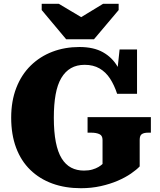

<svg xmlns="http://www.w3.org/2000/svg" viewBox="-20 -976 844 1013"><path d="M329 -769H476L606 -923V-956H524L363 -858L453 -859L290 -956H200V-923ZM717 -238V-98Q701 -81 671.5 -60.5Q642 -40 601.5 -22.5Q561 -5 511.5 6Q462 17 407 17Q324 17 256.5 -7.5Q189 -32 140 -79.5Q91 -127 65 -196.5Q39 -266 39 -355Q39 -443 66 -512.5Q93 -582 142 -630Q191 -678 256.5 -703Q322 -728 399 -728Q474 -728 523 -700.5Q572 -673 600 -625Q628 -577 642 -513L593 -546L611 -715H703V-481H598Q583 -527 560.5 -561.5Q538 -596 505 -615Q472 -634 427 -634Q385 -634 354.5 -616.5Q324 -599 303.5 -564.5Q283 -530 273.5 -477.5Q264 -425 264 -355Q264 -280 274.5 -226.5Q285 -173 305.5 -140Q326 -107 355.5 -91.5Q385 -76 423 -76Q448 -76 467 -81.5Q486 -87 499.5 -95Q513 -103 521 -111V-238Q521 -261 504 -268.5Q487 -276 462 -276H442V-358H776V-276H761Q740 -276 728.5 -268.5Q717 -261 717 -238Z"/></svg>

Font: Roboto Serif 20pt ExtraBold
Style: Regular
Weight: 800
Version: Version 1.008